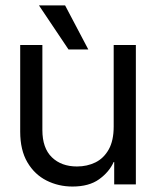

<svg xmlns="http://www.w3.org/2000/svg" viewBox="-20 -682 577 710"><path d="M400.4 -213.9V-515.6H482.4V0H402.3V-83H400.4Q383.8 -45.9 346.4 -19Q309.1 7.8 248 7.8Q196.3 7.8 152.1 -14.4Q107.9 -36.6 81.3 -81.8Q54.7 -127 54.7 -195.3V-515.6H136.7V-201.2Q136.7 -134.3 171.9 -100.3Q207 -66.4 264.6 -66.4Q302.2 -66.4 333 -81.5Q363.8 -96.7 382.1 -129.4Q400.4 -162.1 400.4 -213.9ZM233.4 -499 124 -662.1H220.7L306.6 -499Z"/></svg>

Font: Inter Display V
Style: Regular
Weight: 400
Designer: Rasmus Andersson
Foundry: rsms
Version: Version 3.015;git-src